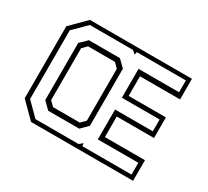

<svg xmlns="http://www.w3.org/2000/svg" viewBox="-138 -921 1237 1141"><g transform="rotate(30 480.5 -350.0)"><path d="M181.5 0 78.5 -103V-597L181.5 -700H881.5V-558.5H606.5V-424H862V-282.5H606.5V-141.5H881.5V0ZM236.5 -108.5 189.5 -155V-546.5L236.5 -592.5H449.5L496 -546.5V-155L449.5 -108.5ZM250.5 -141.5H434.5L465 -172V-528L434.5 -558.5H250.5L220 -528V-172ZM196 -27.5H492L515 -47L518 -27.5H855V-108.5H577V-313.5H836V-394.5H577V-592.5H855V-673.5H518L515 -654.5L492 -673.5H196L108.5 -586.5V-115Z"/></g></svg>

Font: Tourney Thin Light
Style: Regular
Weight: 300
Version: Version 1.015